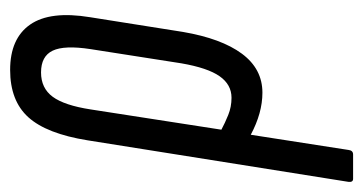

<svg xmlns="http://www.w3.org/2000/svg" viewBox="-201 -343 717 379"><g transform="rotate(-90 157.5 -153.5)"><path d="M-6 185Q-13 185 -12 176L70 -339Q83 -420 115.5 -456Q148 -492 209 -492Q271 -492 298.5 -452.5Q326 -413 313 -334L284 -151Q271 -75 241 -34.5Q211 6 164 6Q124 6 81 -17L51 176Q50 185 42 185ZM131 -333 91 -75Q104 -68 120 -61.5Q136 -55 154 -55Q180 -55 196.5 -78.5Q213 -102 222 -154L250 -333Q258 -385 247 -408Q236 -431 204 -431Q173 -431 156 -408Q139 -385 131 -333Z"/></g></svg>

Font: Sofia Sans Extra Condensed
Style: Italic
Weight: 400
Italic angle: -9°
Designer: Botio Nikoltchev, Ani Petrova
Foundry: lettersoup
Version: Version 4.101; ttfautohint (v1.8.4.7-5d5b)